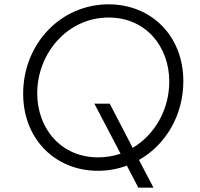

<svg xmlns="http://www.w3.org/2000/svg" viewBox="-20 -777 924 887"><path d="M432 12C479 12 524 4 566 -12L619 90H689L622 -38C746 -108 827 -245 827 -402C827 -612 678 -757 482 -757C259 -757 87 -573 87 -344C87 -133 237 12 432 12ZM152 -346C152 -530 291 -696 482 -696C653 -696 762 -563 762 -400C762 -272 696 -155 593 -94L487 -298H416L537 -67C504 -56 470 -50 433 -50C263 -50 152 -182 152 -346Z"/></svg>

Font: Mluvka Light
Style: Italic
Weight: 300
Italic angle: -8°
Designer: Modified by Jiří Krblich, Original typeface by Gumpita Rahayu
Foundry: Gumpita Rahayu & Jiří Krblich
Version: Version 2.000;Glyphs 3.1.1 (3134)